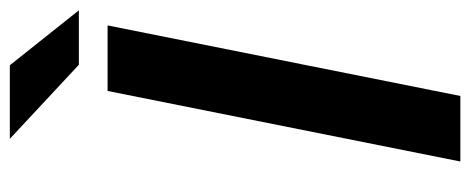

<svg xmlns="http://www.w3.org/2000/svg" viewBox="-296 -638 934 381"><g transform="rotate(-90 170.5 -447.0)"><path d="M41 0 181 -700H311L171 0ZM233 -757 86 -894H232L341 -757Z"/></g></svg>

Font: Montserrat Thin SemiBold
Style: Italic
Weight: 600
Italic angle: -11.3°
Version: Version 9.000